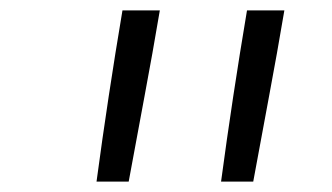

<svg xmlns="http://www.w3.org/2000/svg" viewBox="-20 -792 640 370"><path d="M166 -442Q177 -524 189.5 -606.5Q202 -689 216 -772H288Q274 -689 258.5 -606.5Q243 -524 228 -442ZM406 -442Q417 -524 429.5 -606.5Q442 -689 456 -772H528Q514 -689 498.5 -606.5Q483 -524 468 -442Z"/></svg>

Font: Iosevka Aile Light
Style: Italic
Weight: 300
Italic angle: -9°
Designer: Belleve Invis
Foundry: Belleve Invis
Version: Version 31.1.0; ttfautohint (v1.8.4)